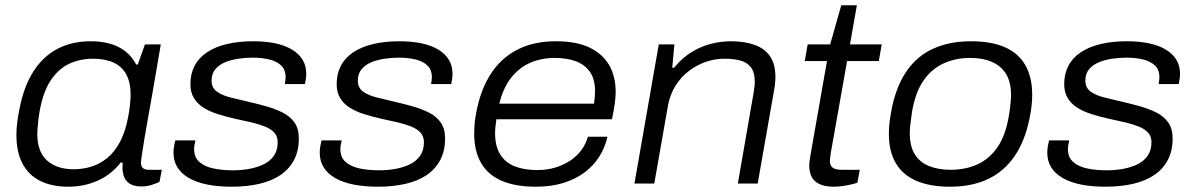

<svg xmlns="http://www.w3.org/2000/svg" viewBox="-20 -694 4520 726"><path d="M239 12Q176 12 132 -10Q88 -32 65 -75.5Q42 -119 42 -184Q42 -207 45 -230.5Q48 -254 53 -279Q70 -368 107 -425Q144 -482 198.5 -510Q253 -538 323 -538Q364 -538 397 -528.5Q430 -519 454.5 -499.5Q479 -480 495 -450H501L528 -526H588L568 -409Q562 -373 554.5 -331Q547 -289 539.5 -247Q532 -205 526 -169Q520 -133 516.5 -108.5Q513 -84 513 -78Q513 -65 520.5 -58.5Q528 -52 543 -52H592L583 -6Q572 -1 554 5Q536 11 514 11Q483 11 465.5 -3Q448 -17 445 -42Q443 -50 443 -59Q443 -68 444 -78L437 -80Q400 -33 348.5 -10.5Q297 12 239 12ZM259 -54Q293 -54 325.5 -64Q358 -74 386 -97Q414 -120 434.5 -159Q455 -198 465 -254Q469 -275 470.5 -289Q472 -303 473 -314.5Q474 -326 474 -335Q474 -382 457.5 -412.5Q441 -443 409 -457.5Q377 -472 332 -472Q283 -472 242 -453Q201 -434 172 -390.5Q143 -347 130 -274Q126 -251 124.5 -235.5Q123 -220 122 -209Q121 -198 121 -188Q121 -120 158 -87Q195 -54 259 -54Z M856 12Q805 12 764.5 4Q724 -4 695 -20.5Q666 -37 651 -61Q636 -85 636 -117Q636 -128 638 -140Q640 -152 643 -163H719Q717 -156 715.5 -146.5Q714 -137 714 -130Q714 -99 734 -81.5Q754 -64 787 -57Q820 -50 861 -50Q895 -50 925.5 -56Q956 -62 979.5 -74Q1003 -86 1016.5 -106.5Q1030 -127 1030 -156Q1030 -178 1017.5 -192Q1005 -206 983 -215Q961 -224 932 -231Q903 -238 869 -245Q833 -253 802 -263Q771 -273 748.5 -287.5Q726 -302 713 -323.5Q700 -345 700 -376Q700 -415 716 -445.5Q732 -476 763 -496.5Q794 -517 838 -527.5Q882 -538 938 -538Q984 -538 1021.5 -530Q1059 -522 1085 -506Q1111 -490 1124.5 -467.5Q1138 -445 1138 -415Q1138 -405 1136.5 -395.5Q1135 -386 1133 -376H1057Q1058 -383 1059 -389Q1060 -395 1060 -401Q1060 -431 1042.5 -447Q1025 -463 997 -469.5Q969 -476 936 -476Q909 -476 881.5 -472Q854 -468 831 -458.5Q808 -449 794 -432Q780 -415 780 -389Q780 -363 799 -348.5Q818 -334 849.5 -326Q881 -318 916 -310Q951 -302 985 -292.5Q1019 -283 1047.5 -269Q1076 -255 1093 -231.5Q1110 -208 1110 -170Q1110 -124 1092 -89.5Q1074 -55 1041 -32.5Q1008 -10 961 1Q914 12 856 12Z M1409 12Q1358 12 1317.5 4Q1277 -4 1248 -20.5Q1219 -37 1204 -61Q1189 -85 1189 -117Q1189 -128 1191 -140Q1193 -152 1196 -163H1272Q1270 -156 1268.5 -146.5Q1267 -137 1267 -130Q1267 -99 1287 -81.5Q1307 -64 1340 -57Q1373 -50 1414 -50Q1448 -50 1478.5 -56Q1509 -62 1532.5 -74Q1556 -86 1569.5 -106.5Q1583 -127 1583 -156Q1583 -178 1570.5 -192Q1558 -206 1536 -215Q1514 -224 1485 -231Q1456 -238 1422 -245Q1386 -253 1355 -263Q1324 -273 1301.5 -287.5Q1279 -302 1266 -323.5Q1253 -345 1253 -376Q1253 -415 1269 -445.5Q1285 -476 1316 -496.5Q1347 -517 1391 -527.5Q1435 -538 1491 -538Q1537 -538 1574.5 -530Q1612 -522 1638 -506Q1664 -490 1677.5 -467.5Q1691 -445 1691 -415Q1691 -405 1689.5 -395.5Q1688 -386 1686 -376H1610Q1611 -383 1612 -389Q1613 -395 1613 -401Q1613 -431 1595.5 -447Q1578 -463 1550 -469.5Q1522 -476 1489 -476Q1462 -476 1434.5 -472Q1407 -468 1384 -458.5Q1361 -449 1347 -432Q1333 -415 1333 -389Q1333 -363 1352 -348.5Q1371 -334 1402.5 -326Q1434 -318 1469 -310Q1504 -302 1538 -292.5Q1572 -283 1600.5 -269Q1629 -255 1646 -231.5Q1663 -208 1663 -170Q1663 -124 1645 -89.5Q1627 -55 1594 -32.5Q1561 -10 1514 1Q1467 12 1409 12Z M2006 12Q1930 12 1878 -10Q1826 -32 1799.5 -77Q1773 -122 1773 -189Q1773 -220 1777.5 -249.5Q1782 -279 1789 -305Q1808 -378 1846.5 -430Q1885 -482 1944 -510Q2003 -538 2082 -538Q2160 -538 2209.5 -514Q2259 -490 2283.5 -447.5Q2308 -405 2308 -347Q2308 -329 2305 -305Q2302 -281 2294 -243H1857Q1855 -228 1853.5 -215.5Q1852 -203 1852 -191Q1852 -141 1871.5 -110Q1891 -79 1926.5 -65Q1962 -51 2012 -51Q2049 -51 2080 -60.5Q2111 -70 2136 -86.5Q2161 -103 2178 -126Q2195 -149 2203 -177H2277Q2268 -137 2246.5 -102.5Q2225 -68 2191 -42.5Q2157 -17 2111 -2.5Q2065 12 2006 12ZM1868 -302H2226Q2228 -315 2229 -326.5Q2230 -338 2230 -349Q2230 -395 2210.5 -422.5Q2191 -450 2157 -462.5Q2123 -475 2078 -475Q2026 -475 1983.5 -456Q1941 -437 1911.5 -398.5Q1882 -360 1868 -302Z M2379 0 2471 -526H2530L2522 -438H2529Q2561 -477 2597.5 -498.5Q2634 -520 2671 -529Q2708 -538 2743 -538Q2795 -538 2833 -524.5Q2871 -511 2891.5 -481.5Q2912 -452 2912 -403Q2912 -391 2910.5 -376.5Q2909 -362 2906 -347L2845 0H2770L2829 -340Q2831 -352 2832.5 -363.5Q2834 -375 2834 -384Q2834 -421 2819 -440Q2804 -459 2778 -465.5Q2752 -472 2718 -472Q2684 -472 2650 -460.5Q2616 -449 2586 -426.5Q2556 -404 2535 -371Q2514 -338 2506 -296L2454 0Z M3133 12Q3100 12 3079.5 2.5Q3059 -7 3049.5 -24.5Q3040 -42 3040 -68Q3040 -76 3041.5 -85.5Q3043 -95 3044 -104L3107 -463H3023L3034 -526H3119L3161 -674H3220L3194 -526H3314L3303 -463H3183L3122 -119Q3121 -110 3119.5 -101Q3118 -92 3118 -86Q3118 -69 3128 -60.5Q3138 -52 3163 -52H3231L3222 -3Q3210 1 3194 4.5Q3178 8 3162 10Q3146 12 3133 12Z M3572 12Q3497 12 3445.5 -10Q3394 -32 3367.5 -76.5Q3341 -121 3341 -189Q3341 -214 3344.5 -239Q3348 -264 3353 -289Q3371 -373 3410.5 -428.5Q3450 -484 3511 -511Q3572 -538 3651 -538Q3727 -538 3778.5 -516Q3830 -494 3856.5 -448.5Q3883 -403 3883 -335Q3883 -314 3880.5 -292.5Q3878 -271 3873 -247Q3856 -161 3816 -103Q3776 -45 3715 -16.5Q3654 12 3572 12ZM3574 -52Q3631 -52 3676 -72.5Q3721 -93 3751.5 -137Q3782 -181 3794 -252Q3798 -274 3799.5 -289Q3801 -304 3802 -314.5Q3803 -325 3803 -334Q3803 -384 3784 -414.5Q3765 -445 3730.5 -460Q3696 -475 3649 -475Q3593 -475 3547.5 -454Q3502 -433 3472 -389.5Q3442 -346 3429 -274Q3426 -252 3424 -237Q3422 -222 3421 -211.5Q3420 -201 3420 -192Q3420 -142 3438.5 -111.5Q3457 -81 3492 -66.5Q3527 -52 3574 -52Z M4160 12Q4109 12 4068.5 4Q4028 -4 3999 -20.5Q3970 -37 3955 -61Q3940 -85 3940 -117Q3940 -128 3942 -140Q3944 -152 3947 -163H4023Q4021 -156 4019.5 -146.5Q4018 -137 4018 -130Q4018 -99 4038 -81.5Q4058 -64 4091 -57Q4124 -50 4165 -50Q4199 -50 4229.5 -56Q4260 -62 4283.5 -74Q4307 -86 4320.5 -106.5Q4334 -127 4334 -156Q4334 -178 4321.5 -192Q4309 -206 4287 -215Q4265 -224 4236 -231Q4207 -238 4173 -245Q4137 -253 4106 -263Q4075 -273 4052.5 -287.5Q4030 -302 4017 -323.5Q4004 -345 4004 -376Q4004 -415 4020 -445.5Q4036 -476 4067 -496.5Q4098 -517 4142 -527.5Q4186 -538 4242 -538Q4288 -538 4325.5 -530Q4363 -522 4389 -506Q4415 -490 4428.5 -467.5Q4442 -445 4442 -415Q4442 -405 4440.5 -395.5Q4439 -386 4437 -376H4361Q4362 -383 4363 -389Q4364 -395 4364 -401Q4364 -431 4346.5 -447Q4329 -463 4301 -469.5Q4273 -476 4240 -476Q4213 -476 4185.5 -472Q4158 -468 4135 -458.5Q4112 -449 4098 -432Q4084 -415 4084 -389Q4084 -363 4103 -348.5Q4122 -334 4153.5 -326Q4185 -318 4220 -310Q4255 -302 4289 -292.5Q4323 -283 4351.5 -269Q4380 -255 4397 -231.5Q4414 -208 4414 -170Q4414 -124 4396 -89.5Q4378 -55 4345 -32.5Q4312 -10 4265 1Q4218 12 4160 12Z"/></svg>

Font: Archivo SemiExpanded Light
Style: Italic
Weight: 300
Width: 6
Italic angle: -10°
Designer: Hector Gatti
Foundry: Omnibus-Type
Version: Version 2.001